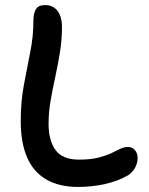

<svg xmlns="http://www.w3.org/2000/svg" viewBox="-20 -730 588 759"><path d="M288 9Q214 9 163 -20.5Q112 -50 87 -108Q62 -166 62 -251Q62 -328 74.5 -395Q87 -462 99.5 -524Q112 -586 112 -646Q112 -676 121.5 -693Q131 -710 159 -710Q181 -710 196 -698.5Q211 -687 218 -667.5Q225 -648 225 -624Q225 -573 217 -523.5Q209 -474 198.5 -426Q188 -378 180 -332Q172 -286 172 -241Q172 -175 199.5 -137Q227 -99 292 -99Q339 -99 369.5 -107Q400 -115 420 -124.5Q440 -134 455 -141.5Q470 -149 486 -149Q503 -149 513.5 -136.5Q524 -124 524 -106Q524 -87 515 -69Q506 -51 488 -38Q447 -14 395 -2.5Q343 9 288 9Z"/></svg>

Font: Shantell Sans Light Medium
Style: Regular
Weight: 500
Version: Version 1.008;[ac192a2d6]